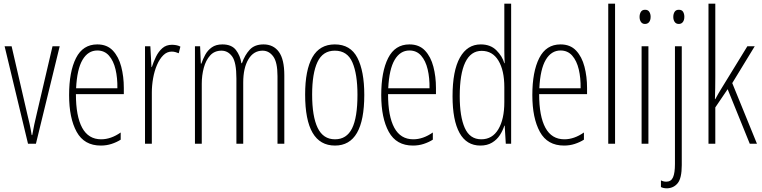

<svg xmlns="http://www.w3.org/2000/svg" viewBox="-20 -780 4134 1042"><path d="M132 0 5 -529H43L127 -165Q134 -137 140.5 -108Q147 -79 152 -47H155Q165 -104 179 -161L265 -529H304L175 0Z M508 -539Q561 -539 592.5 -505.5Q624 -472 638 -418Q652 -364 652 -303V-269H392Q392 -149 426 -86.5Q460 -24 529 -24Q582 -24 635 -61V-22Q613 -8 585.5 1Q558 10 527 10Q437 10 396 -64.5Q355 -139 355 -264Q355 -391 392.5 -465Q430 -539 508 -539ZM508 -506Q458 -506 428 -455.5Q398 -405 393 -301H617Q618 -357 607 -403.5Q596 -450 571.5 -478Q547 -506 508 -506Z M913 -537Q923 -537 935.5 -535Q948 -533 959 -527L950 -491Q943 -494 933 -497Q923 -500 912 -500Q886 -500 866 -480Q846 -460 832 -427.5Q818 -395 811 -355.5Q804 -316 804 -278V0H767V-529H796L802 -416H804Q813 -444 826.5 -472Q840 -500 861 -518.5Q882 -537 913 -537Z M1410 -539Q1464 -539 1493.5 -498.5Q1523 -458 1523 -371V0H1486V-367Q1486 -442 1463 -473.5Q1440 -505 1405 -505Q1356 -505 1328 -458Q1300 -411 1300 -332V0H1263V-354Q1263 -442 1240 -473.5Q1217 -505 1182 -505Q1144 -505 1120.5 -479Q1097 -453 1086 -412Q1075 -371 1075 -326V0H1038V-529H1066L1070 -435H1073Q1081 -459 1094 -483Q1107 -507 1129.5 -523Q1152 -539 1187 -539Q1237 -539 1260.5 -508.5Q1284 -478 1290 -437H1293Q1309 -482 1335.5 -510.5Q1362 -539 1410 -539Z M1957 -265Q1957 10 1798 10Q1636 10 1636 -267Q1636 -400 1675.5 -469.5Q1715 -539 1797 -539Q1882 -539 1919.5 -466.5Q1957 -394 1957 -265ZM1674 -267Q1674 -148 1704 -86Q1734 -24 1798 -24Q1861 -24 1890.5 -83Q1920 -142 1920 -266Q1920 -378 1892.5 -441.5Q1865 -505 1797 -505Q1732 -505 1703 -443.5Q1674 -382 1674 -267Z M2202 -539Q2255 -539 2286.5 -505.5Q2318 -472 2332 -418Q2346 -364 2346 -303V-269H2086Q2086 -149 2120 -86.5Q2154 -24 2223 -24Q2276 -24 2329 -61V-22Q2307 -8 2279.5 1Q2252 10 2221 10Q2131 10 2090 -64.5Q2049 -139 2049 -264Q2049 -391 2086.5 -465Q2124 -539 2202 -539ZM2202 -506Q2152 -506 2122 -455.5Q2092 -405 2087 -301H2311Q2312 -357 2301 -403.5Q2290 -450 2265.5 -478Q2241 -506 2202 -506Z M2587 10Q2512 10 2474 -58.5Q2436 -127 2436 -258Q2436 -396 2476 -467.5Q2516 -539 2589 -539Q2642 -539 2674 -507Q2706 -475 2717 -437H2719Q2718 -456 2717.5 -473Q2717 -490 2717 -506V-760H2754V0H2725L2719 -98H2717Q2709 -72 2693 -47Q2677 -22 2650.5 -6Q2624 10 2587 10ZM2592 -24Q2652 -24 2684.5 -78.5Q2717 -133 2717 -226V-307Q2717 -398 2685 -451Q2653 -504 2594 -504Q2535 -504 2505 -441.5Q2475 -379 2475 -258Q2475 -147 2502.5 -85.5Q2530 -24 2592 -24Z M3022 -539Q3075 -539 3106.5 -505.5Q3138 -472 3152 -418Q3166 -364 3166 -303V-269H2906Q2906 -149 2940 -86.5Q2974 -24 3043 -24Q3096 -24 3149 -61V-22Q3127 -8 3099.5 1Q3072 10 3041 10Q2951 10 2910 -64.5Q2869 -139 2869 -264Q2869 -391 2906.5 -465Q2944 -539 3022 -539ZM3022 -506Q2972 -506 2942 -455.5Q2912 -405 2907 -301H3131Q3132 -357 3121 -403.5Q3110 -450 3085.5 -478Q3061 -506 3022 -506Z M3318 0H3281V-760H3318Z M3481 -727Q3497 -727 3504 -715.5Q3511 -704 3511 -689Q3511 -671 3503 -660.5Q3495 -650 3480 -650Q3466 -650 3458.5 -661Q3451 -672 3451 -688Q3451 -704 3458 -715.5Q3465 -727 3481 -727ZM3499 -529V0H3462V-529Z M3634 -688Q3634 -704 3641 -715.5Q3648 -727 3664 -727Q3681 -727 3687.5 -715.5Q3694 -704 3694 -689Q3694 -671 3686 -660.5Q3678 -650 3664 -650Q3649 -650 3641.5 -661Q3634 -672 3634 -688ZM3600 242Q3589 242 3580.5 240Q3572 238 3567 235V199Q3581 206 3596 206Q3622 206 3632.5 182.5Q3643 159 3643 110V-529H3680V116Q3680 187 3658 214Q3636 241 3600 242Z M3862 -365Q3862 -332 3861.5 -303Q3861 -274 3860 -242H3862Q3871 -258 3877.5 -270Q3884 -282 3893 -296L4036 -529H4076L3954 -329L4088 0H4049L3929 -296L3862 -197V0H3825V-760H3862Z"/></svg>

Font: Noto Sans Lao Looped ExtraCondensed ExtraLight
Style: Regular
Weight: 200
Width: 2
Designer: Mark Frömberg, Ben Mitchell
Foundry: The Fontpad Ltd
Version: Version 1.002; ttfautohint (v1.8.4.7-5d5b)